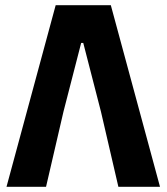

<svg xmlns="http://www.w3.org/2000/svg" viewBox="-20 -718 640 738"><path d="M406 -698 595 0H435L368 -289L300 -553H292L224 -289L157 0H5L194 -698Z"/></svg>

Font: iA Writer Duo V
Style: Regular
Weight: 400
Designer: Mike Abbink, Paul van der Laan, Pieter van Rosmalen, Oliver Reichenstein
Foundry: Information Architects Inc.
Version: Version 2.000